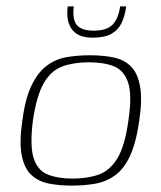

<svg xmlns="http://www.w3.org/2000/svg" viewBox="-20 -576 505 601"><path d="M204 5Q165 5 132.5 -1.5Q100 -8 78 -28.5Q56 -49 48 -90Q40 -131 50 -199Q59 -268 79 -309Q99 -350 126.5 -370.5Q154 -391 188 -397Q222 -403 262 -403Q301 -403 334 -396.5Q367 -390 388.5 -369.5Q410 -349 418 -308Q426 -267 416 -199Q406 -129 387 -88Q368 -47 340 -27Q312 -7 278 -1Q244 5 204 5ZM207 -17Q254 -17 289 -29.5Q324 -42 347.5 -80.5Q371 -119 382 -199Q394 -279 381 -317.5Q368 -356 336.5 -368.5Q305 -381 258 -381Q212 -381 176.5 -368.5Q141 -356 118 -317.5Q95 -279 83 -199Q73 -119 85.5 -80.5Q98 -42 130 -29.5Q162 -17 207 -17ZM269 -458Q239 -458 220.5 -470Q202 -482 195 -504Q188 -526 192 -556H211Q206 -513 221.5 -496.5Q237 -480 273 -480Q315 -480 333 -499.5Q351 -519 356 -556H375Q371 -525 360 -503Q349 -481 327.5 -469.5Q306 -458 269 -458Z"/></svg>

Font: Genos Thin ExtraLight
Style: Italic
Weight: 250
Italic angle: -8°
Version: Version 1.010